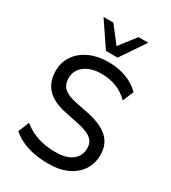

<svg xmlns="http://www.w3.org/2000/svg" viewBox="-228 -1072 1068 1197"><g transform="rotate(30 306.5 -473.5)"><path d="M316 9Q261 9 212.5 0Q164 -9 124 -27.5Q84 -46 52 -73L84 -152Q116 -126 151.5 -109.5Q187 -93 228 -84.5Q269 -76 316 -76Q396 -76 437 -108.5Q478 -141 478 -195Q478 -224 465 -244Q452 -264 424 -277.5Q396 -291 350 -301L245 -323Q153 -343 109.5 -391Q66 -439 66 -516Q66 -580 99 -627.5Q132 -675 190.5 -701.5Q249 -728 324 -728Q371 -728 412.5 -718.5Q454 -709 489.5 -690Q525 -671 553 -643L520 -565Q479 -606 430.5 -624.5Q382 -643 323 -643Q274 -643 237 -627.5Q200 -612 179 -584.5Q158 -557 158 -517Q158 -473 184.5 -447Q211 -421 275 -408L379 -387Q476 -365 523 -320Q570 -275 570 -201Q570 -139 539 -91.5Q508 -44 451 -17.5Q394 9 316 9ZM275 -780 156 -956H227L317 -839L408 -956H478L359 -780Z"/></g></svg>

Font: Nunitoga
Style: Medium
Weight: 500
Designer: Vernon Adams
Foundry: Vernon Adams
Version: Version 1.0